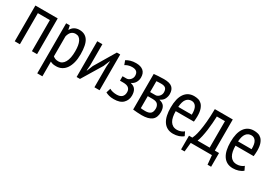

<svg xmlns="http://www.w3.org/2000/svg" viewBox="16 -1318 3275 2325"><g transform="rotate(30 1653.5 -156.0)"><path d="M299 -435H131V0H59V-500H371V0H299Z M489 -500H540L551 -446H555Q592 -512 671 -512Q750 -512 789.5 -453Q829 -394 829 -260Q829 -197 816 -146.5Q803 -96 779 -60.5Q755 -25 720.5 -6.5Q686 12 644 12Q615 12 598 8.5Q581 5 561 -6V200H489ZM561 -79Q575 -67 592.5 -60Q610 -53 639 -53Q692 -53 723 -107Q754 -161 754 -261Q754 -303 748.5 -337Q743 -371 731 -395.5Q719 -420 700.5 -433.5Q682 -447 655 -447Q582 -447 561 -358Z M1173 -288 1179 -364H1175L1140 -280L971 0H924V-500H996V-203L990 -130H994L1027 -212L1198 -500H1245V0H1173Z M1401 -224V-286H1456Q1470 -286 1483.5 -292.5Q1497 -299 1507.5 -310Q1518 -321 1524.5 -335.5Q1531 -350 1531 -366Q1531 -405 1510.5 -423Q1490 -441 1448 -441Q1417 -441 1391.5 -432Q1366 -423 1352 -413L1331 -470Q1356 -486 1389.5 -496Q1423 -506 1466 -506Q1532 -506 1567.5 -475.5Q1603 -445 1603 -384Q1603 -346 1584 -314Q1565 -282 1532 -268V-264Q1578 -253 1598 -222Q1618 -191 1618 -140Q1618 -77 1576 -34.5Q1534 8 1447 8Q1407 8 1379.5 0.5Q1352 -7 1330 -19L1349 -81Q1368 -69 1394 -63Q1420 -57 1448 -57Q1497 -57 1521.5 -80Q1546 -103 1546 -146Q1546 -182 1523 -203Q1500 -224 1446 -224Z M1714 -499Q1742 -501 1775 -504Q1808 -507 1854 -507Q1935 -507 1970 -476.5Q2005 -446 2005 -384Q2005 -349 1988.5 -316Q1972 -283 1933 -266V-262Q1981 -251 2001 -221.5Q2021 -192 2021 -141Q2021 -63 1975 -28Q1929 7 1838 7Q1804 7 1773 4.5Q1742 2 1714 -1ZM1786 -62Q1801 -60 1814.5 -59Q1828 -58 1848 -58Q1899 -58 1922.5 -79Q1946 -100 1946 -147Q1946 -183 1926 -206.5Q1906 -230 1853 -230H1786ZM1860 -287Q1874 -287 1887 -293.5Q1900 -300 1910.5 -311Q1921 -322 1927 -336.5Q1933 -351 1933 -367Q1933 -406 1914.5 -424Q1896 -442 1851 -442Q1827 -442 1813 -441Q1799 -440 1786 -439V-287Z M2416 -34Q2392 -12 2355 0Q2318 12 2277 12Q2230 12 2195.5 -6.5Q2161 -25 2138.5 -59.5Q2116 -94 2105.5 -142Q2095 -190 2095 -250Q2095 -378 2142 -445Q2189 -512 2275 -512Q2303 -512 2330.5 -505Q2358 -498 2380 -477Q2402 -456 2415.5 -418Q2429 -380 2429 -319Q2429 -302 2427.5 -282.5Q2426 -263 2424 -242H2170Q2170 -199 2177 -164Q2184 -129 2199 -104.5Q2214 -80 2237.5 -66.5Q2261 -53 2296 -53Q2323 -53 2349.5 -63Q2376 -73 2390 -87ZM2360 -302Q2362 -377 2339 -412Q2316 -447 2276 -447Q2230 -447 2203 -412Q2176 -377 2171 -302Z M2878 127H2828L2816 0H2520L2507 127H2458V-65H2505Q2511 -76 2521.5 -105.5Q2532 -135 2542 -187.5Q2552 -240 2559.5 -317Q2567 -394 2568 -500H2819V-65H2878ZM2747 -65V-435H2634Q2632 -392 2628.5 -341Q2625 -290 2618 -239.5Q2611 -189 2601 -143Q2591 -97 2578 -65Z M3252 -34Q3228 -12 3191 0Q3154 12 3113 12Q3066 12 3031.5 -6.5Q2997 -25 2974.5 -59.5Q2952 -94 2941.5 -142Q2931 -190 2931 -250Q2931 -378 2978 -445Q3025 -512 3111 -512Q3139 -512 3166.5 -505Q3194 -498 3216 -477Q3238 -456 3251.5 -418Q3265 -380 3265 -319Q3265 -302 3263.5 -282.5Q3262 -263 3260 -242H3006Q3006 -199 3013 -164Q3020 -129 3035 -104.5Q3050 -80 3073.5 -66.5Q3097 -53 3132 -53Q3159 -53 3185.5 -63Q3212 -73 3226 -87ZM3196 -302Q3198 -377 3175 -412Q3152 -447 3112 -447Q3066 -447 3039 -412Q3012 -377 3007 -302Z"/></g></svg>

Font: PT Sans Narrow
Style: Regular
Weight: 400
Width: 3
Designer: A.Korolkova, O.Umpeleva, V.Yefimov
Foundry: ParaType Ltd
Version: Version 2.003W OFL